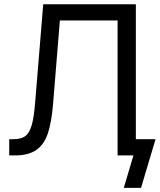

<svg xmlns="http://www.w3.org/2000/svg" viewBox="-20 -748 769 924"><path d="M24.4 -78.1H43.9Q80.1 -78.1 100.3 -92Q120.6 -106 131.8 -142.8Q143.1 -179.7 148.9 -252L188 -727.5H633.8V0H545.9V-649.4H268.1L235.4 -247.6Q228 -158.7 210.2 -105.7Q192.4 -52.7 154.8 -26.4Q117.2 0 51.8 0H24.4ZM622.1 0H590.8V-78.1H728.5L658.7 156.2H575.7Z"/></svg>

Font: Intratopia Thin
Style: Regular
Weight: 100
Designer: Rasmus Andersson
Foundry: rsms
Version: Version 3.000;Glyphs 3.2.3 (3260)